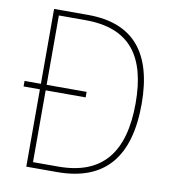

<svg xmlns="http://www.w3.org/2000/svg" viewBox="-80 -785 775 856"><g transform="rotate(10 307.0 -357.0)"><path d="M250 -714H96V-375H22V-350H96V0H235C452 0 554 -125 554 -364C554 -593 457 -714 250 -714ZM243 -689C445 -689 527 -573 527 -363C527 -138 434 -25 236 -25H122V-350H303V-375H122V-689Z"/></g></svg>

Font: Noto Sans Devanagari SemiCondensed Thin
Style: Regular
Weight: 100
Width: 4
Designer: Jelle Bosma - Monotype Design Team
Foundry: Monotype Imaging Inc.
Version: Version 2.004